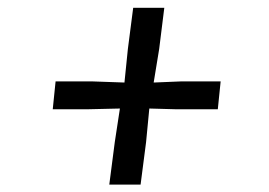

<svg xmlns="http://www.w3.org/2000/svg" viewBox="-20 -562 709 506"><path d="M282.5 -187.5 296 -276 209.5 -274H119L126.5 -347.5H222.5L308 -344.5L317 -433L331 -541.5H413L399.5 -433L385 -344.5L458 -347.5H561.5L554 -274H445L373.5 -276L365 -187.5L350.5 -75.5H268Z"/></svg>

Font: Merriweather 60pt ExtraBold
Style: Italic
Weight: 800
Italic angle: -7.8°
Version: Version 2.101